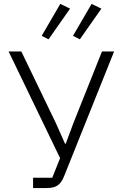

<svg xmlns="http://www.w3.org/2000/svg" viewBox="-20 -961 626 981"><path d="M149 0V-53H247L287 -153L24 -698H89L266 -331L312 -227H316L355 -332L501 -698H563L308 -62Q298 -37 286 -24Q274 -11 257.5 -5.5Q241 0 214 0ZM338 -917 228 -760 193 -778 288 -941ZM498 -917 388 -760 353 -778 448 -941Z"/></svg>

Font: IBM Plex Sans Light
Style: Regular
Weight: 300
Designer: Mike Abbink, Paul van der Laan, Pieter van Rosmalen
Foundry: Bold Monday
Version: Version 3.201